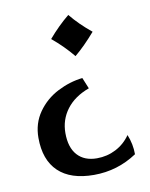

<svg xmlns="http://www.w3.org/2000/svg" viewBox="-69 -471 521 666"><g transform="rotate(-10 191.5 -138.0)"><path d="M290 -347Q252 -303 217 -274Q185 -313 144 -347Q179 -388 217 -419Q247 -382 290 -347ZM243 -156Q191 -137 163.5 -100.5Q136 -64 136 -17Q136 34 160.5 61Q185 88 229 88Q265 88 296 72Q327 56 347 27Q361 61 361 97Q292 143 209 143Q127 143 84 102Q41 61 41 -17Q41 -68 68.5 -107Q96 -146 139 -168Q182 -190 227 -195Z"/></g></svg>

Font: Mirza
Style: Regular
Weight: 400
Designer: Arabic design by Kourosh Beigpour, Latin design by Eduardo Tunni, engineering by Lasse Fister
Version: Version 1.000